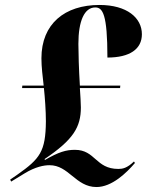

<svg xmlns="http://www.w3.org/2000/svg" viewBox="-20 -744 592 774"><path d="M369 10C431 10 490 -47 524 -87L520 -93C492 -66 474 -63 457 -63C365 -63 365 -140 282 -140C246 -140 216 -131 161 -99L160 -103C276 -181 306 -232 306 -311C306 -326 304 -360 302 -389H464L465 -399H302C298 -463 296 -532 296 -567C296 -659 320 -714 364 -714C394 -714 413 -687 413 -512C503 -512 552 -546 552 -606C552 -672 492 -724 381 -724C241 -724 147 -648 147 -509C147 -474 152 -435 156 -399H70L69 -389H157C161 -352 165 -297 165 -255C164 -133 141 -104 50 -40L21 -20L25 -12L79 -45C123 -72 158 -78 179 -78C257 -79 285 10 369 10Z"/></svg>

Font: Noto Serif Display Condensed Black
Style: Italic
Weight: 900
Width: 3
Italic angle: -12°
Designer: Monotype Design Team
Foundry: Monotype Imaging Inc.
Version: Version 2.009